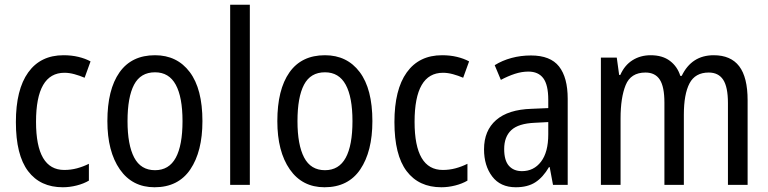

<svg xmlns="http://www.w3.org/2000/svg" viewBox="-20 -780 3242 810"><path d="M245 10Q150 10 98.5 -58Q47 -126 47 -265Q47 -402 99 -474.5Q151 -547 248 -547Q282 -547 311 -540Q340 -533 362 -521L337 -452Q316 -461 294 -467Q272 -473 252 -473Q132 -473 132 -266Q132 -63 251 -63Q279 -63 305 -70Q331 -77 355 -89V-18Q333 -5 303.5 2.5Q274 10 245 10Z M834 -269Q834 -141 783 -65.5Q732 10 632 10Q538 10 485.5 -65.5Q433 -141 433 -269Q433 -402 484 -474.5Q535 -547 634 -547Q727 -547 780.5 -476Q834 -405 834 -269ZM518 -269Q518 -169 546 -115.5Q574 -62 634 -62Q693 -62 721.5 -114.5Q750 -167 750 -269Q750 -370 721.5 -422.5Q693 -475 634 -475Q573 -475 545.5 -422.5Q518 -370 518 -269Z M1034 0H951V-760H1034Z M1551 -269Q1551 -141 1500 -65.5Q1449 10 1349 10Q1255 10 1202.5 -65.5Q1150 -141 1150 -269Q1150 -402 1201 -474.5Q1252 -547 1351 -547Q1444 -547 1497.5 -476Q1551 -405 1551 -269ZM1235 -269Q1235 -169 1263 -115.5Q1291 -62 1351 -62Q1410 -62 1438.5 -114.5Q1467 -167 1467 -269Q1467 -370 1438.5 -422.5Q1410 -475 1351 -475Q1290 -475 1262.5 -422.5Q1235 -370 1235 -269Z M1842 10Q1747 10 1695.5 -58Q1644 -126 1644 -265Q1644 -402 1696 -474.5Q1748 -547 1845 -547Q1879 -547 1908 -540Q1937 -533 1959 -521L1934 -452Q1913 -461 1891 -467Q1869 -473 1849 -473Q1729 -473 1729 -266Q1729 -63 1848 -63Q1876 -63 1902 -70Q1928 -77 1952 -89V-18Q1930 -5 1900.5 2.5Q1871 10 1842 10Z M2220 -546Q2302 -546 2338.5 -499.5Q2375 -453 2375 -363V0H2313L2299 -75H2296Q2271 -32 2238.5 -11Q2206 10 2156 10Q2091 10 2056.5 -35.5Q2022 -81 2022 -150Q2022 -229 2073 -273.5Q2124 -318 2223 -321L2293 -324V-359Q2293 -422 2272 -450Q2251 -478 2209 -478Q2181 -478 2152 -468.5Q2123 -459 2093 -443L2067 -505Q2099 -525 2138 -535.5Q2177 -546 2220 -546ZM2236 -262Q2167 -259 2137 -231Q2107 -203 2107 -151Q2107 -103 2127 -80.5Q2147 -58 2182 -58Q2232 -58 2262.5 -98Q2293 -138 2293 -213V-265Z M2991 -547Q3063 -547 3098.5 -500.5Q3134 -454 3134 -357V0H3051V-345Q3051 -413 3031 -443.5Q3011 -474 2970 -474Q2913 -474 2889 -428.5Q2865 -383 2865 -296V0H2783V-347Q2783 -414 2763.5 -444Q2744 -474 2703 -474Q2641 -474 2619.5 -421Q2598 -368 2598 -280V0H2515V-537H2582L2592 -464H2597Q2615 -505 2648.5 -526Q2682 -547 2725 -547Q2775 -547 2806.5 -523Q2838 -499 2850 -460H2856Q2898 -547 2991 -547Z"/></svg>

Font: Noto Sans Thai Cond
Style: Regular
Weight: 400
Width: 3
Designer: Monotype Design Team
Foundry: Monotype Imaging Inc.
Version: Version 2.002; ttfautohint (v1.8.4.7-5d5b)